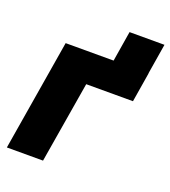

<svg xmlns="http://www.w3.org/2000/svg" viewBox="-123 -747 744 838"><g transform="rotate(20 249.0 -328.0)"><path d="M312.5 -515.6 335.4 -656.2H497.6L474.6 -515.6H475.1L452.6 -377.9H235.4L172.4 0H4.4L89.8 -515.6Z"/></g></svg>

Font: Inter Display ExtraBold
Style: Italic
Weight: 800
Italic angle: -9.39999°
Designer: Rasmus Andersson
Foundry: rsms
Version: Version 4.000;git-a52131595